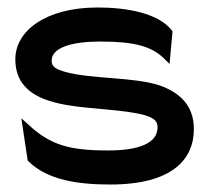

<svg xmlns="http://www.w3.org/2000/svg" viewBox="-20 -482 560 513"><path d="M21 -324C21 -239 90 -212 167 -200C230 -190 311 -189 364 -175C388 -168 401 -161 401 -142C401 -99 351 -80 268 -80C167 -80 116 -94 58 -147L37 -166L54 -53L56 -51C108 0 190 11 275 11C441 11 498 -57 498 -137C498 -203 457 -235 409 -253C339 -277 225 -270 154 -290C130 -297 118 -303 118 -320C118 -355 172 -371 248 -371C340 -371 385 -358 418 -326L433 -311L441 -398L439 -401C403 -447 319 -462 241 -462C103 -462 21 -400 21 -324Z"/></svg>

Font: Charger Pro
Style: ExBdExt
Weight: 400
Designer: Jasper
Foundry: Cannot Into Space Fonts
Version: Version 1.09